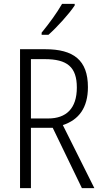

<svg xmlns="http://www.w3.org/2000/svg" viewBox="-20 -967 523 987"><path d="M364 -939V-947H299C272 -900 234 -848 194 -799V-788H229C272 -826 335 -895 364 -939ZM212 -714H83V0H139V-310H251L401 0H465L303 -324C386 -351 432 -414 432 -519C432 -658 358 -714 212 -714ZM210 -663C325 -663 375 -623 375 -517C375 -409 320 -358 228 -358H139V-663Z"/></svg>

Font: Noto Sans Kannada Condensed Light
Style: Regular
Weight: 300
Width: 3
Designer: Jelle Bosma - Monotype Design Team
Foundry: Monotype Imaging Inc.
Version: Version 2.005